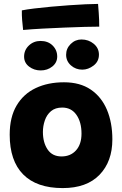

<svg xmlns="http://www.w3.org/2000/svg" viewBox="-20 -950 625 980"><path d="M300 10Q167 10 98.2 -59.8Q29.5 -129.5 29.5 -262.5Q29.5 -352 64.8 -411.5Q100 -471 162.5 -500.5Q225 -530 306.5 -530Q388.5 -530 443.2 -492.8Q498 -455.5 525.8 -389.8Q553.5 -324 553.5 -238.5Q553.5 -125.5 488 -57.8Q422.5 10 300 10ZM294 -151.5Q340 -151.5 368 -182.5Q396 -213.5 396 -268Q396 -327 370 -364Q344 -401 297.5 -401Q262 -401 240.2 -382.5Q218.5 -364 208.8 -335.2Q199 -306.5 199 -276.5Q199 -222.5 223 -187Q247 -151.5 294 -151.5ZM400 -594.5Q366.5 -594.5 342 -616.2Q317.5 -638 317.5 -670.5Q317.5 -702.5 340.8 -725.5Q364 -748.5 396 -748.5Q432 -748.5 458.5 -726.5Q485 -704.5 485 -671Q485 -636.5 457.8 -615.5Q430.5 -594.5 400 -594.5ZM187.5 -590.5Q154 -590.5 128.5 -610Q103 -629.5 103 -661Q103 -694.5 127.5 -717.8Q152 -741 187 -741Q225 -741 248.5 -717.8Q272 -694.5 272 -661.5Q272 -630.5 247 -610.5Q222 -590.5 187.5 -590.5ZM486.5 -814Q459.5 -814 412.5 -812.8Q365.5 -811.5 309.2 -809.2Q253 -807 197.5 -804Q142 -801 98 -797Q95 -823 93 -847.5Q91 -872 91.5 -897Q116 -902 155.5 -906.8Q195 -911.5 241 -915.8Q287 -920 332.8 -923.2Q378.5 -926.5 417.2 -928.2Q456 -930 480.5 -930Q481.5 -917 484 -883.8Q486.5 -850.5 486.5 -814Z"/></svg>

Font: Grandstander ExtraBold
Style: Regular
Weight: 800
Designer: Tyler Finck
Foundry: Etcetera Type Co
Version: Version 1.200; ttfautohint (v1.8.3)